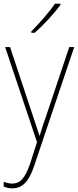

<svg xmlns="http://www.w3.org/2000/svg" viewBox="-20 -785 427 1048"><path d="M310 -758V-765H280C249 -719 196 -659 151 -614V-606H169C217 -647 275 -711 310 -758ZM8 -528 182 -9 144 109C116 191 88 217 47 217C30 217 16 213 0 207V233C16 240 30 243 47 243C103 243 138 206 167 119L385 -528H358L234 -158C218 -112 206 -78 197 -45H195C188 -68 178 -96 157 -160L35 -528Z"/></svg>

Font: Noto Sans Hebrew SemiCondensed Thin
Style: Regular
Weight: 100
Width: 4
Designer: Monotype Design Team
Foundry: Monotype Imaging Inc.
Version: Version 2.004